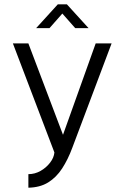

<svg xmlns="http://www.w3.org/2000/svg" viewBox="-20 -702 579 893"><path d="M112 171V108Q142 108 168.5 93Q195 78 213 54.5Q231 31 233 7L40 -500H112L273 -75L425 -500H499L316 -14Q296 40 269 81.5Q242 123 204 146.5Q166 170 112 171ZM148 -571 249 -682H291L392 -571H330L270 -639L210 -571Z"/></svg>

Font: Kulim Park Light
Style: Regular
Weight: 300
Designer: Noponies / Dale Sattler
Foundry: Noponies
Version: Version 1.000; ttfautohint (v1.8.3)